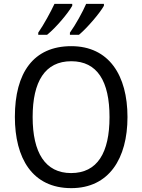

<svg xmlns="http://www.w3.org/2000/svg" viewBox="-20 -964 736 994"><path d="M518 -934V-944H426C409 -904 371 -835 342 -795V-784H389C431 -819 497 -896 518 -934ZM354 -934V-944H262C243 -903 207 -837 178 -795V-784H224C270 -821 332 -895 354 -934ZM640 -358C640 -574 544 -725 349 -725C153 -725 57 -587 57 -359C57 -145 147 10 349 10C544 10 640 -143 640 -358ZM149 -358C149 -542 213 -647 349 -647C484 -647 547 -543 547 -358C547 -173 484 -68 348 -68C214 -68 149 -174 149 -358Z"/></svg>

Font: Noto Sans Sinhala UI SemiCondensed
Style: Regular
Weight: 400
Width: 4
Designer: Jelle Bosma - Monotype Design Team
Foundry: Monotype Imaging Inc.
Version: Version 2.006